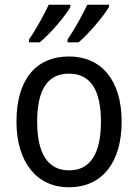

<svg xmlns="http://www.w3.org/2000/svg" viewBox="-20 -786 586 816"><path d="M443 -756V-766H351C333 -727 295 -658 267 -618V-606H314C356 -641 421 -718 443 -756ZM279 -756V-766H187C168 -725 132 -659 103 -618V-606H149C195 -644 257 -717 279 -756ZM497 -269C497 -448 408 -546 274 -546C131 -546 50 -446 50 -269C50 -95 138 10 272 10C414 10 497 -95 497 -269ZM138 -269C138 -400 179 -473 273 -473C367 -473 409 -400 409 -269C409 -138 367 -62 274 -62C180 -62 138 -138 138 -269Z"/></svg>

Font: Noto Sans Lao SemiCondensed
Style: Regular
Weight: 400
Width: 4
Designer: Monotype Design Team
Foundry: Monotype Imaging Inc.
Version: Version 2.004